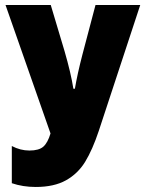

<svg xmlns="http://www.w3.org/2000/svg" viewBox="-20 -734 578 764"><path d="M373 -213Q348 -138 319 -90.5Q290 -43 242.5 -16.5Q195 10 122 10Q71 10 27 -5V-153Q61 -135 97 -135Q135 -135 152.5 -150.5Q170 -166 181 -203L2 -714H182L237 -530Q262 -444 272 -381H278Q288 -440 308 -517L360 -714H538Z"/></svg>

Font: Noto Sans UI CondBlack
Style: Regular
Weight: 900
Width: 3
Designer: Monotype Design Team
Foundry: Monotype Imaging Inc.
Version: Version 1.001